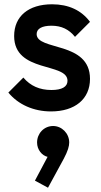

<svg xmlns="http://www.w3.org/2000/svg" viewBox="-20 -510 470 896"><path d="M218 10C330 10 400 -48 400 -142C400 -319 151 -272 151 -351C151 -376 176 -390 220 -390C267 -390 302 -373 330 -338L400 -408C360 -462 300 -490 223 -490C113 -490 46 -434 46 -342C46 -168 295 -220 295 -133C295 -105 269 -90 220 -90C165 -90 122 -109 89 -148L19 -78C65 -22 137 10 218 10ZM143 333 204 366 278 230C297 194 303 172 303 155C303 112 268 78 228 78C185 78 153 113 153 155C153 189 176 216 202 222Z"/></svg>

Font: MV Cash Medium
Style: Regular
Weight: 500
Designer: Rodrigo Fuenzalida
Foundry: fragTYPE
Version: Version 1.100;Glyphs 3.1.2 (3151)